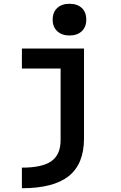

<svg xmlns="http://www.w3.org/2000/svg" viewBox="-20 -777 640 1017"><path d="M96 111Q204 111 252.5 76.5Q301 42 301 -35V-414H96V-520H425V-44Q425 91 344.5 155.5Q264 220 96 220ZM348 -589Q308 -589 283.5 -611.5Q259 -634 259 -673Q259 -713 283.5 -735Q308 -757 348 -757Q389 -757 413 -735Q437 -713 437 -673Q437 -634 413 -611.5Q389 -589 348 -589Z"/></svg>

Font: M PLUS Code Latin Expanded SemiBold
Style: Regular
Weight: 600
Width: 7
Designer: Coji Morishita
Foundry: UNDERFOREST DESIGN
Version: Version 1.002; ttfautohint (v1.8.3)